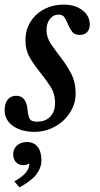

<svg xmlns="http://www.w3.org/2000/svg" viewBox="-33 -560 434 830"><path d="M77 -387Q77 -420 89.5 -448Q102 -476 124 -496.5Q146 -517 176.5 -528.5Q207 -540 243 -540Q291 -540 323 -516Q355 -492 355 -454Q355 -433 343.5 -421Q332 -409 312 -409Q289 -409 279 -422.5Q269 -436 262 -452.5Q255 -469 247 -483Q239 -497 220 -497Q198 -497 183 -478Q168 -459 168 -431Q168 -398 187.5 -369.5Q207 -341 231 -310Q255 -279 274.5 -242Q294 -205 294 -155Q294 -121 279.5 -91Q265 -61 240.5 -38.5Q216 -16 184 -3Q152 10 118 10Q58 10 22.5 -16Q-13 -42 -13 -84Q-13 -113 0.5 -129.5Q14 -146 37 -146Q80 -146 86 -87Q89 -55 96.5 -44.5Q104 -34 127 -34Q163 -34 184 -55.5Q205 -77 205 -115Q205 -155 185 -186Q165 -217 141 -246.5Q117 -276 97 -309Q77 -342 77 -387ZM29 224Q63 205 78.5 186.5Q94 168 94 146Q83 154 68 154Q48 154 36 141Q24 128 24 107Q24 84 40.5 69Q57 54 83 54Q113 54 129.5 74.5Q146 95 146 133Q146 165 124.5 193.5Q103 222 51 250Z"/></svg>

Font: SVN-Libre Baskerville
Style: Italic
Weight: 400
Italic angle: -14°
Designer: Pablo Impallari, Rodrigo Fuenzalida
Foundry: Pablo Impallari, Rodrigo Fuenzalida
Version: Version 1.000; ttfautohint (v1.8.4)